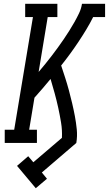

<svg xmlns="http://www.w3.org/2000/svg" viewBox="-20 -755 575 1014"><path d="M169 239 70 121 129 70 156 102 307 -27Q309 -68 302.5 -107.5Q296 -147 287.5 -186Q279 -225 268.5 -263Q258 -301 247 -338Q226 -313 205 -288Q184 -263 162 -239L134 -70H175V0H5V-70H55L154 -665H113V-735H283V-665H232L184 -375Q202 -396 219 -417Q236 -438 252.5 -459.5Q269 -481 285 -503Q301 -525 316 -547Q331 -569 345.5 -592Q360 -615 373 -638Q386 -661 397.5 -685Q409 -709 413 -735H535V-665H472Q455 -631 435 -598Q415 -565 394 -533.5Q373 -502 350 -470.5Q327 -439 303 -409Q314 -376 324.5 -343.5Q335 -311 344 -277.5Q353 -244 361 -210Q369 -176 375.5 -141.5Q382 -107 385.5 -71.5Q389 -36 383 0L201 156L228 189Z"/></svg>

Font: Iosevka Curly Slab Oblique
Style: Regular
Weight: 400
Italic angle: -9°
Monospace: yes
Designer: Belleve Invis
Foundry: Belleve Invis
Version: Version 11.1.0; ttfautohint (v1.8.3)